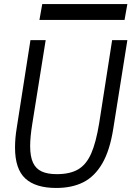

<svg xmlns="http://www.w3.org/2000/svg" viewBox="-20 -924 652 952"><path d="M54.5 -192.5Q54.5 -239 63 -290L131 -725H206.5L140 -309.5Q129.5 -245 129.5 -200Q129.5 -147.5 143.8 -117.2Q158 -87 186.8 -73.8Q215.5 -60.5 262 -60.5Q327 -60.5 367.2 -84Q407.5 -107.5 431.8 -162Q456 -216.5 472 -314.5L536 -725H611.5L541.5 -285Q524.5 -177.5 486.8 -113Q449 -48.5 392.8 -20.2Q336.5 8 259 8Q156.5 8 105.5 -39Q54.5 -86 54.5 -192.5ZM189.5 -904H611.5L597.5 -825H175.5Z"/></svg>

Font: JuliaMono Light
Style: Italic
Weight: 300
Italic angle: -9°
Monospace: yes
Designer: cormullion
Foundry: corm
Version: Version 0.054; ttfautohint (v1.8.4)